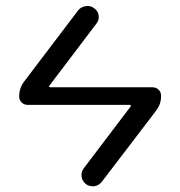

<svg xmlns="http://www.w3.org/2000/svg" viewBox="-20 -608 609 650"><path d="M496.1 -312.5Q508.8 -312.5 517.1 -304.2Q525.4 -295.9 525.4 -283.2Q525.4 -254.9 507.8 -232.4L325.2 6.8Q315.4 19.5 299.8 22.5Q295.9 22.5 293 22.5Q281.2 22.5 271.5 15.6Q258.8 5.9 256.3 -9.3Q253.9 -24.4 262.7 -37.1L421.9 -247.1Q423.8 -249 422.9 -251Q421.9 -252.9 419.9 -252.9H74.2Q61.5 -252.9 53.2 -261.2Q44.9 -269.5 44.9 -281.2Q44.9 -310.5 62.5 -333L244.1 -572.3Q253.9 -585 269.5 -586.9Q273.4 -587.9 276.4 -587.9Q288.1 -587.9 298.8 -580.1Q311.5 -571.3 314 -556.2Q316.4 -541 306.6 -528.3L147.5 -318.4Q145.5 -316.4 146.5 -314.5Q147.5 -312.5 150.4 -312.5Z"/></svg>

Font: Gen Jyuu Gothic Normal
Style: Regular
Weight: 300
Designer: [Source Han Sans]
Ryoko NISHIZUKA  (kana & ideographs); Paul D. Hunt (Latin, Greek & Cyrillic); Wenlong ZHANG  (bopomofo
Version: Version 1.002.20150607